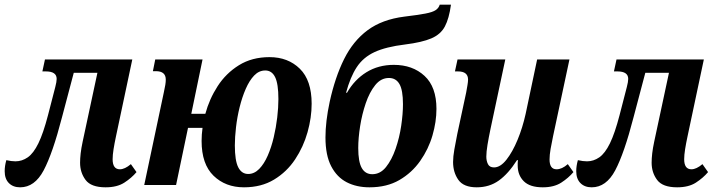

<svg xmlns="http://www.w3.org/2000/svg" viewBox="-51 -790 3058 820"><path d="M35 10Q5 10 -13 -8Q-31 -26 -31 -59Q-31 -81 -24 -106Q-2 -101 15 -101Q43 -101 67.5 -118Q92 -135 113 -178Q134 -221 154 -298L185 -418Q191 -441 191 -453Q191 -485 145 -485H130L141 -536H514L444 -206Q438 -178 434 -153Q430 -128 430 -110Q430 -67 461 -67Q482 -67 508 -89L532 -55Q511 -30 480 -10Q449 10 400 10Q338 10 314.5 -21.5Q291 -53 291 -95Q291 -113 293.5 -135Q296 -157 302 -185L365 -479H264L214 -290Q174 -135 135.5 -62.5Q97 10 35 10Z M565 0 649 -397Q653 -415 655 -427.5Q657 -440 657 -450Q657 -486 615 -486H602L612 -536H814L766 -304H826Q843 -367 878.5 -422Q914 -477 969.5 -511.5Q1025 -546 1100 -546Q1179 -546 1229.5 -496.5Q1280 -447 1280 -347Q1280 -288 1262.5 -225.5Q1245 -163 1209.5 -109.5Q1174 -56 1119.5 -23Q1065 10 991 10Q912 10 861 -39.5Q810 -89 810 -188Q810 -216 814 -244H752L701 0ZM1009 -47Q1035 -47 1056 -68.5Q1077 -90 1092.5 -125.5Q1108 -161 1118 -203.5Q1128 -246 1133 -288.5Q1138 -331 1138 -367Q1138 -432 1124 -460.5Q1110 -489 1082 -489Q1055 -489 1034.5 -467.5Q1014 -446 998.5 -410.5Q983 -375 972.5 -332.5Q962 -290 957 -247Q952 -204 952 -169Q952 -104 966.5 -75.5Q981 -47 1009 -47Z M1527 10Q1472 10 1430 -11.5Q1388 -33 1363.5 -80Q1339 -127 1339 -203Q1339 -271 1357 -355Q1380 -460 1418.5 -537.5Q1457 -615 1519 -661Q1581 -707 1676 -719Q1734 -726 1765.5 -732Q1797 -738 1810 -747Q1823 -756 1827 -770H1875Q1867 -711 1849 -677Q1831 -643 1791 -626Q1751 -609 1679 -600Q1597 -590 1548.5 -567.5Q1500 -545 1472.5 -503Q1445 -461 1427 -394H1431Q1463 -450 1514 -481.5Q1565 -513 1631 -513Q1711 -513 1762 -466Q1813 -419 1813 -325Q1813 -270 1796 -211.5Q1779 -153 1743.5 -102.5Q1708 -52 1654.5 -21Q1601 10 1527 10ZM1539 -46Q1573 -46 1597.5 -76.5Q1622 -107 1638.5 -154.5Q1655 -202 1662.5 -253Q1670 -304 1670 -345Q1670 -405 1655 -431Q1640 -457 1610 -457Q1576 -457 1551.5 -426.5Q1527 -396 1511 -349Q1495 -302 1487 -251Q1479 -200 1479 -158Q1479 -99 1494 -72.5Q1509 -46 1539 -46Z M1985 10Q1929 10 1906.5 -22Q1884 -54 1884 -98Q1884 -121 1889.5 -152Q1895 -183 1902 -218L1940 -395Q1943 -412 1945.5 -426.5Q1948 -441 1948 -450Q1948 -485 1905 -485H1892L1903 -536H2107L2044 -240Q2036 -202 2031 -171.5Q2026 -141 2026 -121Q2026 -103 2033 -89Q2040 -75 2059 -75Q2086 -75 2112 -108Q2138 -141 2159.5 -193Q2181 -245 2194 -304L2243 -536H2381L2311 -208Q2305 -180 2300.5 -154Q2296 -128 2296 -109Q2296 -67 2326 -67Q2349 -67 2374 -89L2398 -55Q2377 -30 2346 -10Q2315 10 2267 10Q2212 10 2186 -16Q2160 -42 2160 -83Q2160 -88 2160 -94Q2160 -100 2161 -106H2157Q2120 -48 2079.5 -19Q2039 10 1985 10Z M2476 10Q2446 10 2428 -8Q2410 -26 2410 -59Q2410 -81 2417 -106Q2439 -101 2456 -101Q2484 -101 2508.5 -118Q2533 -135 2554 -178Q2575 -221 2595 -298L2626 -418Q2632 -441 2632 -453Q2632 -485 2586 -485H2571L2582 -536H2955L2885 -206Q2879 -178 2875 -153Q2871 -128 2871 -110Q2871 -67 2902 -67Q2923 -67 2949 -89L2973 -55Q2952 -30 2921 -10Q2890 10 2841 10Q2779 10 2755.5 -21.5Q2732 -53 2732 -95Q2732 -113 2734.5 -135Q2737 -157 2743 -185L2806 -479H2705L2655 -290Q2615 -135 2576.5 -62.5Q2538 10 2476 10Z"/></svg>

Font: Noto Serif Condensed
Style: Bold Italic
Weight: 700
Width: 3
Italic angle: -12°
Designer: Monotype Design Team
Foundry: Monotype Imaging Inc.
Version: Version 2.014